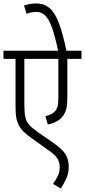

<svg xmlns="http://www.w3.org/2000/svg" viewBox="-20 -916 492 1112"><path d="M452 -575H370V-358Q370 -313 365 -290Q360 -267 346 -246Q333 -227 310 -214Q287 -201 257 -195L243 -243Q260 -247 274.5 -254Q289 -261 299 -272Q310 -285 314 -302Q318 -319 318 -355V-575H121V-313Q121 -266 126.5 -239Q132 -212 148.5 -193.5Q165 -175 199 -151L287 -90Q338 -55 358 -24.5Q378 6 378 49Q378 87 364.5 117Q351 147 332 176L287 149Q303 127 314.5 103.5Q326 80 326 52Q326 23 311.5 0.5Q297 -22 252 -52L164 -115Q138 -133 117.5 -152.5Q97 -172 87 -195Q77 -215 73.5 -238.5Q70 -262 70 -307V-575H0V-622H452ZM318 -615Q300 -703 282 -753.5Q264 -804 242.5 -825.5Q221 -847 192 -847Q175 -847 160.5 -844Q146 -841 134 -836L119 -884Q134 -889 151 -892.5Q168 -896 189 -896Q235 -896 266.5 -869.5Q298 -843 321.5 -781.5Q345 -720 366 -615Z"/></svg>

Font: Noto Sans Devanagari UI Condensed Light
Style: Regular
Weight: 300
Width: 3
Designer: Jelle Bosma - Monotype Design Team
Foundry: Monotype Imaging Inc.
Version: Version 2.004; ttfautohint (v1.8.4.7-5d5b)